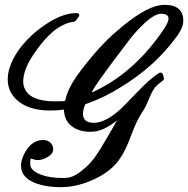

<svg xmlns="http://www.w3.org/2000/svg" viewBox="-20 -737 778 794"><path d="M206 -318Q249 -318 249 -320Q249 -322 252 -331Q260 -362 282 -399Q313 -448 366 -510Q419 -572 465 -610Q572 -703 639 -715Q651 -717 661 -717Q734 -717 738 -657Q738 -643 736 -635Q729 -608 704 -577Q616 -459 477 -375Q411 -334 349 -312L333 -306Q331 -304 327 -290Q323 -276 323 -267Q323 -229 368 -229Q416 -229 480 -287Q483 -289 544 -352.5Q605 -416 638 -435Q642 -437 644 -437Q651 -437 654.5 -427Q658 -417 658 -409Q657 -407 653 -403Q631 -388 620 -374Q609 -360 595 -326Q582 -293 570 -276Q545 -239 523 -179Q499 -112 473 -77Q439 -28 369 4.5Q299 37 231 37Q172 37 130 21.5Q88 6 74 -21Q67 -35 67 -53Q67 -73 78.5 -97Q90 -121 103 -134Q127 -158 159 -158Q177 -158 188.5 -147Q200 -136 200 -119Q200 -102 178.5 -88.5Q157 -75 136 -75Q125 -75 109 -81Q108 -81 107 -80Q106 -79 105.5 -76Q105 -73 105 -69.5Q105 -66 105 -62Q105 -51 108 -45Q118 -25 154 -13Q190 -1 238 -1Q258 -1 266 -3Q292 -9 319 -32Q349 -55 371 -85Q393 -115 436 -190Q458 -228 460 -232L465 -239Q465 -240 455 -232Q414 -201 377 -194Q363 -192 354 -192Q307 -192 277.5 -214.5Q248 -237 245 -276Q245 -284 242 -284Q220 -280 187 -280Q93 -280 45 -328Q12 -361 12 -409Q12 -448 34 -492Q70 -561 142 -617Q229 -683 295 -683Q308 -683 308 -675Q308 -671 300 -660Q290 -646 282 -646Q266 -646 240 -633Q182 -606 118 -511Q76 -448 76 -400Q76 -382 83 -369Q107 -318 206 -318ZM677 -660Q677 -680 646 -680Q616 -680 565 -629Q537 -601 514 -571Q360 -369 360 -355Q366 -357 386 -367Q542 -446 656 -614Q677 -645 677 -660Z"/></svg>

Font: KaTeX_Script
Style: Regular
Weight: 400
Version: Version 1.1; ttfautohint (v1.3)